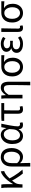

<svg xmlns="http://www.w3.org/2000/svg" viewBox="2046 -2643 796 4928"><g transform="rotate(-90 2444.0 -179.0)"><path d="M92.1 0V-394.4Q92.1 -427.2 90.3 -466.9Q88.6 -506.5 81.2 -543.4H171.8Q177.6 -521.5 179.6 -486.8Q181.6 -452.1 181.6 -416V-245.6H186Q229.2 -320.6 282.2 -385.9Q335.2 -451.2 393.7 -496.9Q452.2 -542.7 510.1 -556.8L517.6 -470.1Q472.6 -455.6 425.2 -420.9Q377.9 -386.1 327.8 -331.2Q277.6 -276.2 222.4 -200.1Q197.7 -167.5 188.1 -124.6Q178.6 -81.7 177.4 -28.3V0ZM453.9 9.3Q423.7 -26 390.3 -73.6Q357 -121.2 324.7 -174.8Q292.3 -228.5 265.7 -280.6L326 -337.7Q353.2 -284.1 390.5 -223.2Q427.8 -162.2 470.6 -104.1Q513.4 -46 554.8 0Z M634.1 199.6V-277.9Q634.1 -372.3 666.8 -434Q699.4 -495.7 753.8 -526.2Q808.2 -556.8 873.8 -556.8Q987.8 -556.8 1047.7 -482.3Q1107.6 -407.8 1107.6 -280Q1107.6 -187.5 1075.4 -121.5Q1043.3 -55.6 992 -21.1Q940.7 13.4 883.8 13.4Q840.3 13.4 798.6 -3.8Q756.9 -20.9 720 -64.5Q721.8 -15.4 722.9 26.3Q724 68 724.7 109.6Q725.5 151.2 726.3 199.6ZM868.6 -63.7Q908.7 -63.7 941.6 -89.4Q974.6 -115.2 994.3 -163.6Q1014 -212 1014 -278.8Q1014 -339.2 999 -384.5Q983.9 -429.8 952.1 -454.9Q920.3 -480.1 869.8 -480.1Q830.4 -480.1 796.5 -457.4Q762.5 -434.8 741.8 -389.7Q721.2 -344.6 721.2 -275.4V-136.8Q759.6 -91.3 796.1 -77.5Q832.7 -63.7 868.6 -63.7Z M1420.5 13.4Q1358.8 13.4 1311.9 -18.1Q1264.9 -49.7 1238.3 -111.5Q1211.6 -173.3 1211.6 -262.3Q1211.6 -355.7 1245 -421.4Q1278.3 -487.2 1332.8 -522Q1387.2 -556.8 1449.6 -556.8Q1484 -556.8 1516.6 -542.7Q1549.1 -528.7 1575.6 -497.4Q1602 -466 1617 -414.2H1620.1L1643.2 -543.4H1733.2Q1722.2 -489.9 1710.5 -431.1Q1698.7 -372.4 1688.4 -314.9Q1678.1 -257.4 1671.5 -206.8Q1665 -156.3 1665 -119.2Q1665 -91.6 1680.5 -77.3Q1696 -62.9 1718.7 -62.9Q1728 -62.9 1738.1 -65Q1748.2 -67.1 1756.3 -70.5L1769.4 -1.1Q1758.3 4.4 1741 8.9Q1723.8 13.4 1699.7 13.4Q1651.6 13.4 1622.4 -13.5Q1593.2 -40.4 1593.3 -96.9H1589.5Q1526.8 13.4 1420.5 13.4ZM1439.1 -63.7Q1475.3 -63.7 1507.5 -86.5Q1539.8 -109.3 1562 -147.7Q1584.1 -186.1 1587.3 -232.1L1595.5 -334.6Q1584.5 -379.2 1569 -407.7Q1553.5 -436.2 1535.3 -452.1Q1517.1 -468.1 1497.7 -474.1Q1478.3 -480.1 1459.5 -480.1Q1420.2 -480.1 1384.9 -455.7Q1349.6 -431.4 1327.7 -383.3Q1305.8 -335.1 1305.8 -263Q1305.8 -168 1341.2 -115.8Q1376.7 -63.7 1439.1 -63.7Z M2098.8 13.4Q2057.9 13.4 2033.8 -2.4Q2009.7 -18.1 1999.1 -48.5Q1988.5 -78.8 1988.5 -122.3V-469H1806.4V-537.6L1883.5 -543.4H2261.9V-469H2077.7Q2075.9 -377.1 2074.8 -287.7Q2073.7 -198.3 2073.7 -116.3Q2073.7 -87.6 2085 -75.2Q2096.3 -62.9 2119 -62.9Q2132.5 -62.9 2145.7 -65.2Q2158.9 -67.5 2172.4 -71.3L2185.6 -1.1Q2169.8 4.4 2147.1 8.9Q2124.4 13.4 2098.8 13.4Z M2718.7 199.6Q2720.4 133.6 2721.5 64Q2722.6 -5.5 2723.4 -74.2Q2724.2 -142.8 2724.6 -208.1Q2725 -273.5 2725 -332.4Q2725 -408.5 2704.6 -442.9Q2684.1 -477.4 2636.3 -477.4Q2606.4 -477.4 2581 -466.1Q2555.7 -454.9 2530.3 -428.1Q2504.9 -401.3 2474.5 -355.2V0H2383.1V-394.4Q2383.1 -427.2 2381.8 -463.9Q2380.6 -500.7 2375 -543.4H2458L2466.7 -429.1H2469.1Q2510.6 -494 2556.8 -525.4Q2602.9 -556.8 2662.7 -556.8Q2741.9 -556.8 2776.4 -502.4Q2810.8 -448 2810.8 -344.1V199.6Z M3189.5 13.4Q3124.3 13.4 3068.9 -18.9Q3013.5 -51.2 2980 -113.6Q2946.6 -176.1 2946.6 -265.2Q2946.6 -337.4 2966.8 -389.7Q2987.1 -442.1 3022 -476Q3057 -509.8 3101.5 -526.6Q3146 -543.4 3194.5 -543.4H3491.4V-465.1Q3445.4 -468.9 3405.2 -471.3Q3365 -473.8 3319.8 -474.2V-469.8Q3369.9 -441.5 3398.4 -386.2Q3426.9 -330.9 3426.9 -253.9Q3426.9 -169.8 3395.5 -109.9Q3364.2 -50 3310.2 -18.3Q3256.2 13.4 3189.5 13.4ZM3190.3 -62.9Q3234 -62.9 3267.3 -87.1Q3300.6 -111.4 3319.5 -155.8Q3338.4 -200.2 3338.4 -261.3Q3338.4 -316.3 3321.2 -363.1Q3304 -409.8 3271.3 -438.5Q3238.6 -467.1 3191.5 -467.1Q3148.9 -467.1 3114.7 -445.3Q3080.4 -423.4 3060.6 -378.4Q3040.8 -333.4 3040.8 -265.2Q3040.8 -202.9 3060.3 -157.5Q3079.8 -112.2 3113.8 -87.5Q3147.7 -62.9 3190.3 -62.9Z M3780.9 13.4Q3714 13.4 3662 -6.1Q3610 -25.6 3580.8 -62.4Q3551.6 -99.1 3551.6 -149.6Q3551.6 -188.8 3566.7 -215.9Q3581.9 -243 3607.6 -260Q3633.3 -277 3664.2 -284.4V-289.4Q3622.5 -305.2 3600.4 -338.7Q3578.2 -372.2 3578.2 -410.5Q3578.2 -460.1 3606.8 -492.5Q3635.4 -524.8 3682.5 -540.8Q3729.5 -556.8 3785.4 -556.8Q3834.6 -556.8 3878.9 -540.9Q3923.3 -524.9 3960.8 -497.6L3924.5 -436Q3892.8 -458.9 3859.2 -471.2Q3825.6 -483.6 3788.1 -483.6Q3737.9 -483.6 3703.3 -462.4Q3668.7 -441.2 3668.7 -399.5Q3668.7 -362.5 3698.4 -339Q3728 -315.5 3793.3 -315.5Q3809.5 -315.5 3825.7 -316.3Q3841.9 -317.2 3861.5 -318.2V-246.5Q3837.7 -248.5 3817.4 -249.1Q3797.1 -249.7 3776.5 -249.7Q3709.9 -249.7 3676.3 -226.5Q3642.6 -203.3 3642.6 -157.8Q3642.6 -112.1 3682 -86Q3721.4 -59.8 3790.4 -59.8Q3829.7 -59.8 3865.5 -72.1Q3901.3 -84.5 3939 -115.2L3978.5 -54.4Q3929.6 -16.3 3883.6 -1.4Q3837.6 13.4 3780.9 13.4Z M4192.3 13.4Q4154.9 13.4 4132.5 -1.2Q4110 -15.9 4099.6 -44.1Q4089.1 -72.3 4089.1 -112.4V-543.4H4181.3Q4180.5 -469.8 4178.5 -393.9Q4176.6 -318 4175.5 -244.8Q4174.4 -171.5 4174.4 -105.8Q4174.4 -83.3 4184.6 -73.1Q4194.7 -62.9 4212.4 -62.9Q4220 -62.9 4227.9 -64.4Q4235.8 -65.9 4245 -69.3L4257.4 0.1Q4245.8 5.7 4230.7 9.5Q4215.6 13.4 4192.3 13.4Z M4573.5 13.4Q4508.3 13.4 4452.9 -18.9Q4397.5 -51.2 4364 -113.6Q4330.6 -176.1 4330.6 -265.2Q4330.6 -337.4 4350.8 -389.7Q4371.1 -442.1 4406 -476Q4441 -509.8 4485.5 -526.6Q4530 -543.4 4578.5 -543.4H4875.4V-465.1Q4829.4 -468.9 4789.2 -471.3Q4749 -473.8 4703.8 -474.2V-469.8Q4753.9 -441.5 4782.4 -386.2Q4810.9 -330.9 4810.9 -253.9Q4810.9 -169.8 4779.5 -109.9Q4748.2 -50 4694.2 -18.3Q4640.2 13.4 4573.5 13.4ZM4574.3 -62.9Q4618 -62.9 4651.3 -87.1Q4684.6 -111.4 4703.5 -155.8Q4722.4 -200.2 4722.4 -261.3Q4722.4 -316.3 4705.2 -363.1Q4688 -409.8 4655.3 -438.5Q4622.6 -467.1 4575.5 -467.1Q4532.9 -467.1 4498.7 -445.3Q4464.4 -423.4 4444.6 -378.4Q4424.8 -333.4 4424.8 -265.2Q4424.8 -202.9 4444.3 -157.5Q4463.8 -112.2 4497.8 -87.5Q4531.7 -62.9 4574.3 -62.9Z"/></g></svg>

Font: Noto Sans JP
Style: Regular
Weight: 100
Designer: Ryoko NISHIZUKA 西塚涼子 (kana, bopomofo & ideographs); Paul D. Hunt (Latin, Greek & Cyrillic); Sandoll Communications 산돌커뮤니
Foundry: Adobe
Version: Version 2.004;hotconv 1.0.118;makeotfexe 2.5.65603